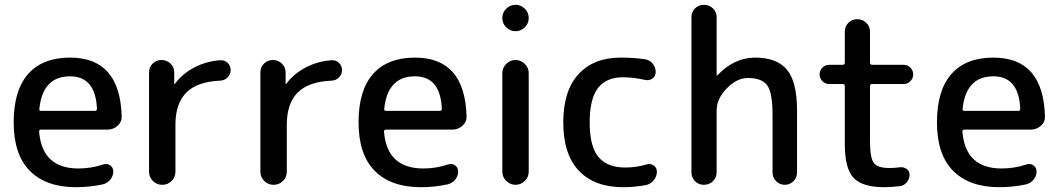

<svg xmlns="http://www.w3.org/2000/svg" viewBox="-20 -770 4416 800"><path d="M272 -452Q158 -452 144 -317Q142 -308 152 -308H376Q384 -308 384 -317Q378 -452 272 -452ZM297 10Q172 10 104.5 -58Q37 -126 37 -260Q37 -394 97.5 -462Q158 -530 272 -530Q480 -530 487 -286Q488 -262 470 -246Q452 -230 428 -230H151Q143 -230 143 -222Q155 -68 307 -68Q360 -68 411 -85Q426 -90 439 -81Q452 -72 452 -56Q452 -37 440 -22Q428 -7 409 -2Q354 10 297 10Z M601 -55V-468Q601 -490 616 -505Q631 -520 653 -520Q675 -520 690.5 -505Q706 -490 706 -468V-421Q706 -420 707 -420Q709 -420 709 -421Q739 -462 789 -488.5Q839 -515 898 -519Q916 -520 928.5 -508Q941 -496 941 -478Q941 -460 928.5 -447.5Q916 -435 898 -434Q802 -430 756.5 -384.5Q711 -339 711 -250V-55Q711 -32 695 -16Q679 0 656 0Q633 0 617 -16Q601 -32 601 -55Z M1065 -55V-468Q1065 -490 1080 -505Q1095 -520 1117 -520Q1139 -520 1154.5 -505Q1170 -490 1170 -468V-421Q1170 -420 1171 -420Q1173 -420 1173 -421Q1203 -462 1253 -488.5Q1303 -515 1362 -519Q1380 -520 1392.5 -508Q1405 -496 1405 -478Q1405 -460 1392.5 -447.5Q1380 -435 1362 -434Q1266 -430 1220.5 -384.5Q1175 -339 1175 -250V-55Q1175 -32 1159 -16Q1143 0 1120 0Q1097 0 1081 -16Q1065 -32 1065 -55Z M1709 -452Q1595 -452 1581 -317Q1579 -308 1589 -308H1813Q1821 -308 1821 -317Q1815 -452 1709 -452ZM1734 10Q1609 10 1541.5 -58Q1474 -126 1474 -260Q1474 -394 1534.5 -462Q1595 -530 1709 -530Q1917 -530 1924 -286Q1925 -262 1907 -246Q1889 -230 1865 -230H1588Q1580 -230 1580 -222Q1592 -68 1744 -68Q1797 -68 1848 -85Q1863 -90 1876 -81Q1889 -72 1889 -56Q1889 -37 1877 -22Q1865 -7 1846 -2Q1791 10 1734 10Z M2073 -695Q2073 -718 2089.5 -734Q2106 -750 2128 -750Q2150 -750 2166.5 -734Q2183 -718 2183 -695Q2183 -672 2166.5 -656Q2150 -640 2128 -640Q2106 -640 2089.5 -656Q2073 -672 2073 -695ZM2073 -55V-465Q2073 -488 2089.5 -504Q2106 -520 2128 -520Q2150 -520 2166.5 -504Q2183 -488 2183 -465V-55Q2183 -32 2166.5 -16Q2150 0 2128 0Q2106 0 2089.5 -16Q2073 -32 2073 -55Z M2577 10Q2457 10 2392 -58.5Q2327 -127 2327 -260Q2327 -391 2390 -460.5Q2453 -530 2567 -530Q2620 -530 2668 -523Q2687 -520 2699.5 -505Q2712 -490 2712 -470Q2712 -453 2698.5 -443Q2685 -433 2668 -437Q2619 -448 2575 -448Q2506 -448 2471.5 -403Q2437 -358 2437 -260Q2437 -160 2473.5 -116Q2510 -72 2585 -72Q2632 -72 2675 -85Q2691 -90 2704 -80.5Q2717 -71 2717 -55Q2717 -35 2704 -19Q2691 -3 2672 1Q2624 10 2577 10Z M2861 -52V-698Q2861 -720 2876 -735Q2891 -750 2913 -750Q2935 -750 2950.5 -735Q2966 -720 2966 -698V-456Q2966 -455 2967 -455Q2968 -455 2969 -456Q3039 -530 3126 -530Q3217 -530 3259 -479.5Q3301 -429 3301 -310V-51Q3301 -30 3286 -15Q3271 0 3250 0Q3229 0 3214 -15Q3199 -30 3199 -51V-290Q3199 -383 3177 -414Q3155 -445 3096 -445Q3050 -445 3008 -401.5Q2966 -358 2966 -310V-52Q2966 -30 2950.5 -15Q2935 0 2913 0Q2891 0 2876 -15Q2861 -30 2861 -52Z M3435 -420Q3418 -420 3406.5 -432Q3395 -444 3395 -460Q3395 -476 3406.5 -488Q3418 -500 3435 -500H3491Q3500 -500 3500 -509V-638Q3500 -660 3515 -675Q3530 -690 3552 -690Q3574 -690 3589.5 -675Q3605 -660 3605 -638V-509Q3605 -500 3614 -500H3745Q3762 -500 3773.5 -488Q3785 -476 3785 -460Q3785 -444 3773.5 -432Q3762 -420 3745 -420H3614Q3605 -420 3605 -411V-180Q3605 -112 3621 -91Q3637 -70 3685 -70Q3708 -70 3729 -73Q3745 -75 3757.5 -66Q3770 -57 3770 -42Q3770 -24 3758 -10Q3746 4 3728 6Q3686 10 3665 10Q3573 10 3536.5 -29Q3500 -68 3500 -170V-411Q3500 -420 3491 -420Z M4119 -452Q4005 -452 3991 -317Q3989 -308 3999 -308H4223Q4231 -308 4231 -317Q4225 -452 4119 -452ZM4144 10Q4019 10 3951.5 -58Q3884 -126 3884 -260Q3884 -394 3944.5 -462Q4005 -530 4119 -530Q4327 -530 4334 -286Q4335 -262 4317 -246Q4299 -230 4275 -230H3998Q3990 -230 3990 -222Q4002 -68 4154 -68Q4207 -68 4258 -85Q4273 -90 4286 -81Q4299 -72 4299 -56Q4299 -37 4287 -22Q4275 -7 4256 -2Q4201 10 4144 10Z"/></svg>

Font: Rounded Mplus 1c Medium
Style: Regular
Weight: 500
Version: Version 1.059.20150529